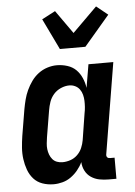

<svg xmlns="http://www.w3.org/2000/svg" viewBox="-55 -820 610 870"><g transform="rotate(-5 250.0 -385.0)"><path d="M439 8H403Q382 8 361.5 4Q341 0 324 -11.5Q307 -23 297.5 -41.5Q288 -60 287 -81Q278 -62 264 -45Q250 -28 232.5 -15.5Q215 -3 194.5 2.5Q174 8 154 8Q127 8 103 -0.5Q79 -9 63 -27Q47 -45 38.5 -68.5Q30 -92 26.5 -117.5Q23 -143 25 -169.5Q27 -196 31 -222L51 -342Q55 -364 60.5 -385.5Q66 -407 75.5 -427.5Q85 -448 98.5 -467Q112 -486 130.5 -500Q149 -514 171 -521Q193 -528 214 -528Q239 -528 262.5 -520.5Q286 -513 302 -497Q318 -481 327.5 -459Q337 -437 340 -414L358 -520H471L403 -108Q402 -104 402.5 -100Q403 -96 405.5 -93Q408 -90 411.5 -89Q415 -88 419 -88H439ZM202 -88Q220 -88 238 -94Q256 -100 270 -113.5Q284 -127 291.5 -144.5Q299 -162 302 -180L321 -300Q324 -314 325 -328.5Q326 -343 325.5 -357Q325 -371 321.5 -384.5Q318 -398 310 -409Q302 -420 289.5 -426Q277 -432 263 -432Q244 -432 224.5 -423.5Q205 -415 191.5 -399.5Q178 -384 171.5 -365Q165 -346 162 -327L142 -207Q140 -193 138.5 -179.5Q137 -166 138.5 -153Q140 -140 144.5 -128Q149 -116 157 -106.5Q165 -97 177 -92.5Q189 -88 202 -88ZM235 -600 167 -741 228 -773 303 -667 415 -778 467 -736 351 -600Z"/></g></svg>

Font: Iosevka Term Curly
Style: Bold Italic
Weight: 700
Italic angle: -9°
Designer: Belleve Invis
Foundry: Belleve Invis
Version: Version 32.3.0